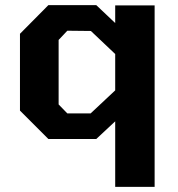

<svg xmlns="http://www.w3.org/2000/svg" viewBox="-20 -543 694 750"><path d="M430 187V-69L356 0H169L58 -111V-411L169 -523H356L430 -453V-522H584V187ZM334 -100 430 -190V-332L335 -422L243 -423L209 -387V-135L243 -100Z"/></svg>

Font: Tomorrow SemiBold
Style: Regular
Weight: 600
Designer: Tony de Marco, Monica Rizzolli
Foundry: Just in Type
Version: Version 2.002